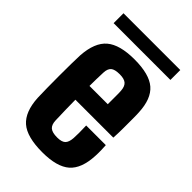

<svg xmlns="http://www.w3.org/2000/svg" viewBox="-220 -811 906 906"><g transform="rotate(45 233.0 -358.5)"><path d="M299 -227H430Q431 -218 431.5 -195.5Q432 -173 431 -157Q427 -68 383 -29.5Q339 9 242 9Q139 9 94.5 -30Q50 -69 45 -157Q44 -183 43.5 -222Q43 -261 43 -303.5Q43 -346 43.5 -382.5Q44 -419 45 -441Q51 -532 96.5 -570.5Q142 -609 240 -609Q339 -609 383 -571Q427 -533 431 -447Q432 -435 432 -406Q432 -377 432 -342.5Q432 -308 430 -277H177Q177 -245 178 -212Q179 -179 180 -142Q181 -114 195 -102Q209 -90 242 -90Q272 -90 284.5 -102Q297 -114 299 -143Q300 -158 300 -178Q300 -198 299 -227ZM240 -510Q207 -510 194 -498.5Q181 -487 180 -461Q179 -437 178.5 -414.5Q178 -392 178 -370H300Q300 -400 300 -426.5Q300 -453 299 -461Q297 -487 283.5 -498.5Q270 -510 240 -510ZM49 -660V-726H428V-660Z"/></g></svg>

Font: Big Shoulders Text ExtraBold
Style: Regular
Weight: 800
Designer: Patric King
Foundry: XO Type Co
Version: Version 1.000; ttfautohint (v1.8.2)